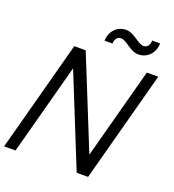

<svg xmlns="http://www.w3.org/2000/svg" viewBox="-214 -1046 1060 1170"><g transform="rotate(20 316.0 -461.0)"><path d="M523 -806C583 -806 624.8 -855.5 625.6 -914.5H573.6C573.6 -913.4 573.7 -912.4 573.7 -911.3C573.7 -886.2 557.9 -865 535.8 -865C495.8 -865 460 -921.5 403 -921.5C344.5 -921.5 302.2 -874 301.3 -814.5H353.3C353.2 -815.6 353.2 -816.6 353.2 -817.7C353.2 -839.8 366.3 -862.5 391.1 -862.5C430.6 -862.5 466.5 -806 523 -806ZM-53.5 0H20.5L178.8 -590.5L417 0H491L684 -720H610L451.9 -130L213.5 -720H139.5Z"/></g></svg>

Font: Manrope
Style: RegularItalic
Weight: 400
Italic angle: -15°
Designer: Mikhail Sharanda
Foundry: Mikhail Sharanda
Version: Version 4.502;hotconv 1.0.109;makeotfexe 2.5.65596